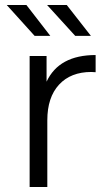

<svg xmlns="http://www.w3.org/2000/svg" viewBox="-20 -751 441 771"><path d="M182 -607H119L7 -731H86ZM345 -607H282L169 -731H248ZM167 -423Q217 -530 364 -530V-461Q361 -461 355 -461.5Q349 -462 347 -462Q264 -462 217 -411Q170 -360 170 -268V0H99V-526H167Z"/></svg>

Font: Montserrat Alternates
Style: Regular
Weight: 400
Designer: Julieta Ulanovsky
Foundry: Julieta Ulanovsky
Version: Version 7.200;PS 007.200;hotconv 1.0.88;makeotf.lib2.5.64775